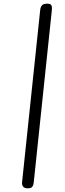

<svg xmlns="http://www.w3.org/2000/svg" viewBox="-20 -1024 354 1044"><path d="M130.5 0Q113.5 0 106 -8.8Q98.5 -17.5 100 -33L198.5 -969Q200.5 -986.5 208.5 -995.2Q216.5 -1004 236.5 -1004Q249.5 -1004 255.2 -999.8Q261 -995.5 262 -986.8Q263 -978 261.5 -964.5L163.5 -32.5Q162.5 -21 157 -10.5Q151.5 0 130.5 0Z"/></svg>

Font: Edu NSW ACT Cursive
Style: Regular
Weight: 400
Designer: Tina and Corey Anderson, Eben Sorkin, Mirko Velimirovic
Foundry: Sorkin Type Co.
Version: Version 2.000